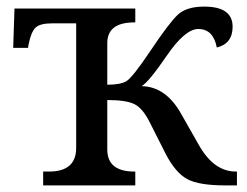

<svg xmlns="http://www.w3.org/2000/svg" viewBox="-20 -562 748 582"><path d="M663.1 0Q583.5 0 548.1 -18.8Q512.7 -37.6 482.9 -94.2L434.1 -190.9Q412.6 -233.9 387.5 -246.3Q362.3 -258.8 305.2 -258.8V-108.9Q305.2 -42 387.2 -42H390.1V0H110.8V-42H128.9Q210.9 -42 210.9 -113.8V-491.2H137.2Q101.6 -491.2 87.9 -478.3Q74.2 -465.3 66.9 -428.2L64.9 -417H20L23.9 -536.1H390.1V-494.1H387.2Q305.2 -494.1 305.2 -431.2V-305.2Q343.8 -305.2 362.3 -315.4Q380.9 -325.7 436.3 -408.4Q491.7 -491.2 518.1 -516.6Q544.4 -542 599.1 -542Q685.1 -542 685.1 -481Q685.1 -429.7 637.2 -418Q626.5 -474.1 581.1 -474.1Q541 -474.1 485.8 -393.6Q430.7 -313 409.2 -300.8Q483.9 -299.8 530.8 -213.9L583 -122.1Q628.4 -42 694.8 -42H698.2V0Z"/></svg>

Font: Noto Serif
Style: Regular
Weight: 400
Designer: Monotype Design team
Foundry: Monotype Imaging Inc.
Version: Version 1.02